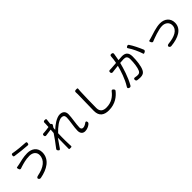

<svg xmlns="http://www.w3.org/2000/svg" viewBox="397 -2422 4105 4105"><g transform="rotate(-45 2450.0 -369.0)"><path d="M662 -79C741 -140 789 -223 789 -329C789 -470 685 -547 546 -547C433 -547 321 -516 253 -500C230 -495 205 -490 183 -487C171 -486 165 -477 168 -465L175 -439L177 -432C184 -409 203 -400 223 -408C238 -414 254 -419 270 -424C328 -441 424 -473 538 -473C639 -473 706 -415 706 -332C706 -176 572 -84 375 -45C339 -39 309 -18 328 13C339 32 359 39 380 35C492 14 590 -24 662 -79ZM507 -742C442 -749 376 -757 325 -767C300 -772 291 -760 287 -735C283 -711 288 -698 312 -694C364 -686 427 -678 491 -671C554 -664 618 -659 669 -655C693 -653 701 -664 705 -688C709 -715 706 -728 678 -729C631 -731 569 -736 507 -742Z M1161 -534 1257 -547 1250 -450C1206 -381 1109 -249 1050 -174C1036 -156 1039 -143 1053 -124C1073 -97 1091 -95 1110 -123C1153 -184 1204 -257 1243 -316L1242 -277C1240 -171 1240 -121 1239 -27C1239 -16 1239 -1 1238 13C1237 24 1243 31 1254 31H1278H1294C1311 31 1320 21 1318 5C1317 -7 1317 -19 1316 -29C1311 -116 1312 -176 1312 -265C1312 -300 1313 -339 1315 -380C1405 -476 1524 -569 1603 -569C1653 -569 1683 -545 1683 -488C1683 -392 1645 -231 1645 -123C1645 -41 1690 1 1754 1C1812 1 1867 -22 1914 -61C1927 -73 1934 -88 1931 -105C1925 -145 1898 -144 1868 -117C1836 -95 1804 -83 1774 -83C1739 -83 1723 -111 1723 -143C1723 -243 1759 -412 1759 -510C1759 -589 1714 -641 1623 -641C1524 -641 1397 -546 1321 -475L1326 -532C1338 -551 1350 -571 1361 -587C1366 -595 1366 -606 1358 -616L1342 -635L1336 -633C1341 -678 1345 -718 1349 -746C1355 -780 1343 -781 1309 -782C1275 -783 1264 -765 1267 -731C1267 -724 1267 -718 1267 -712L1262 -619C1211 -610 1153 -604 1121 -602C1114 -602 1107 -601 1100 -601C1071 -601 1058 -589 1061 -560C1064 -533 1078 -523 1105 -526Z M2197 -439C2195 -346 2192 -248 2192 -175C2192 -15 2289 44 2430 44C2629 44 2752 -61 2823 -151C2838 -170 2832 -183 2816 -201C2794 -227 2776 -228 2756 -201C2688 -114 2591 -36 2433 -36C2340 -36 2273 -75 2273 -182C2273 -328 2279 -560 2284 -670C2285 -696 2287 -722 2290 -747C2292 -761 2285 -769 2271 -769H2243H2240C2212 -770 2196 -752 2200 -727C2201 -709 2202 -690 2202 -670C2202 -619 2200 -532 2197 -439Z M3737 -464C3766 -404 3790 -342 3805 -293C3807 -286 3815 -282 3825 -287L3847 -297L3850 -298C3872 -309 3880 -331 3874 -346C3839 -433 3775 -566 3722 -644C3709 -662 3696 -662 3676 -653C3648 -640 3640 -627 3659 -603C3686 -564 3713 -515 3737 -464ZM3174 -489 3237 -496C3207 -377 3144 -183 3058 -48C3039 -20 3044 -1 3076 11C3100 20 3118 12 3131 -10C3222 -170 3282 -372 3316 -504C3359 -508 3399 -511 3422 -511C3484 -511 3526 -494 3526 -404C3526 -298 3510 -171 3479 -104C3459 -62 3430 -54 3394 -54C3378 -54 3355 -56 3330 -61C3295 -69 3275 -57 3281 -22C3284 -2 3293 10 3313 14C3341 19 3374 22 3402 22C3465 22 3513 6 3545 -60C3586 -141 3602 -297 3602 -414C3602 -546 3530 -579 3443 -579C3419 -579 3378 -576 3332 -572L3345 -642L3357 -713C3358 -716 3358 -718 3359 -721C3366 -753 3356 -771 3323 -775C3290 -779 3277 -766 3276 -733C3273 -679 3265 -621 3253 -567C3194 -562 3136 -557 3104 -556C3089 -556 3075 -555 3062 -555C3031 -556 3017 -543 3020 -512C3023 -484 3039 -473 3067 -476C3084 -478 3100 -480 3112 -482Z M4630 -69C4709 -119 4754 -190 4754 -284C4754 -419 4654 -502 4515 -502C4399 -502 4239 -443 4169 -422C4144 -414 4118 -406 4094 -401C4084 -399 4080 -391 4084 -380L4093 -357L4094 -354C4104 -332 4125 -323 4132 -326C4213 -358 4399 -431 4509 -431C4609 -431 4675 -369 4675 -286C4675 -144 4527 -81 4345 -63C4312 -61 4283 -44 4296 -13C4304 7 4325 16 4346 14C4462 3 4560 -25 4630 -69Z"/></g></svg>

Font: GenSenRounded2 TW R
Style: Regular
Weight: 400
Version: Version 2.100;PS 2.1;hotconv 16.6.51;makeotf.lib2.5.65220 DE